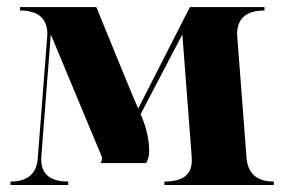

<svg xmlns="http://www.w3.org/2000/svg" viewBox="-20 -528 816 548"><path d="M381.3 -202.1Q405.8 -147.5 405.8 -95.7Q405.8 -77.1 397 -62.5H266.1Q271 -67.4 271 -76.2Q271 -79.6 270 -82L125 -429.7L97.7 -78.1Q97.7 -75.7 97.7 -73.2Q97.7 -9.8 174.8 -9.8V0H9.8V-9.8Q84 -9.8 87.9 -78.1L115.2 -429.7Q115.2 -498 37.1 -498V-507.8H254.9Q365.2 -236.8 374.5 -218.3L522 -507.8H734.9V-498Q656.7 -498 656.7 -429.7L683.6 -78.1Q689 -9.8 761.7 -9.8V0H449.2V-9.8Q527.3 -9.8 527.3 -68.4V-78.1L500.5 -429.7Z"/></svg>

Font: spinweradC
Style: Bold
Weight: 700
Width: 7
Version: Version 0.3